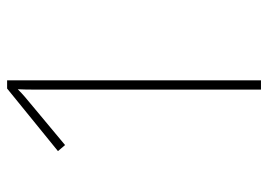

<svg xmlns="http://www.w3.org/2000/svg" viewBox="-127 -627 754 540"><g transform="rotate(-90 250.0 -357.0)"><path d="M268 0V-573Q268 -610 268 -637Q268 -664 269 -684Q258 -673 247.5 -664Q237 -655 220 -641L112 -551L95 -571L271 -714H294V0Z"/></g></svg>

Font: Noto Sans Devanagari UI SemiCondensed Thin
Style: Regular
Weight: 100
Width: 4
Designer: Jelle Bosma - Monotype Design Team
Foundry: Monotype Imaging Inc.
Version: Version 2.004